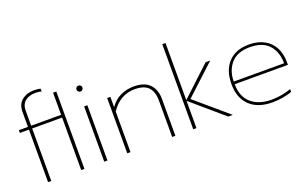

<svg xmlns="http://www.w3.org/2000/svg" viewBox="-85 -1148 2515 1567"><g transform="rotate(-20 1173.0 -364.5)"><path d="M407 0V-456H147V0H119V-456H40V-480H119V-609Q119 -676 161 -710Q203 -744 264 -744Q296 -744 323 -738V-713Q301 -720 273 -720Q215 -720 181 -692.5Q147 -665 147 -611V-480H407V-672H435V0Z M621 -656Q632 -656 639.5 -648.5Q647 -641 647 -630Q647 -620 639.5 -612Q632 -604 621 -604Q611 -604 603 -612Q595 -620 595 -630Q595 -641 603 -648.5Q611 -656 621 -656ZM607 0V-480H635V0Z M835 -353V0H807V-480H835V-391Q874 -446 928 -470.5Q982 -495 1042 -495Q1135 -495 1180 -447.5Q1225 -400 1225 -319V0H1197V-318Q1197 -392 1160.5 -431.5Q1124 -471 1042 -471Q914 -471 835 -353Z M1380 0V-739H1408V-243L1662 -480H1702L1443 -240L1724 0H1684L1408 -237V0Z M2066 -8Q2112 -8 2156.5 -16.5Q2201 -25 2235 -38V-14Q2207 -2 2158.5 6.5Q2110 15 2066 15Q1938 15 1868.5 -52Q1799 -119 1799 -240Q1799 -358 1862.5 -426.5Q1926 -495 2042 -495Q2121 -495 2176 -464Q2231 -433 2258.5 -379Q2286 -325 2286 -255V-230H1824Q1824 -122 1889 -65Q1954 -8 2066 -8ZM1824 -253H2261Q2261 -352 2206.5 -412Q2152 -472 2042 -472Q1933 -472 1878.5 -410Q1824 -348 1824 -253Z"/></g></svg>

Font: Prompt Thin
Style: Regular
Weight: 100
Designer: Katatrad Team
Foundry: CadsonDemak
Version: Version 1.030